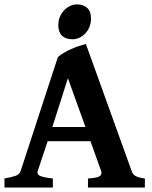

<svg xmlns="http://www.w3.org/2000/svg" viewBox="-20 -840 679 860"><path d="M362.8 -271 284.2 -489.7 214.4 -271ZM193.4 -207.5 148.9 -73.7Q144 -58.6 160.4 -51.8Q176.8 -44.9 216.8 -40.5V0H0V-40.5Q33.2 -46.4 50.3 -52.7Q67.4 -59.1 72.3 -73.7L239.3 -584.5Q252.4 -595.7 268.3 -604.7Q284.2 -613.8 300.8 -621.1Q317.4 -628.4 333.7 -633.8Q350.1 -639.2 364.7 -643.1L569.8 -73.7Q572.3 -66.9 575.9 -61.5Q579.6 -56.2 586.2 -52.2Q592.8 -48.3 603 -45.4Q613.3 -42.5 628.9 -40.5V0H374V-40.5Q411.6 -42.5 425 -50Q438.5 -57.6 433.1 -73.7L385.3 -207.5ZM387.7 -756.8Q387.7 -737.8 381.1 -720.7Q374.5 -703.6 363 -691.2Q351.6 -678.7 336.4 -671.4Q321.3 -664.1 304.7 -664.1Q273.9 -664.1 257.6 -680.2Q241.2 -696.3 241.2 -727.5Q241.2 -747.1 248 -763.9Q254.9 -780.8 266.6 -793.2Q278.3 -805.7 293.2 -813Q308.1 -820.3 324.2 -820.3Q353.5 -820.3 370.6 -804.7Q387.7 -789.1 387.7 -756.8Z"/></svg>

Font: Gentium Book Basic
Style: Bold
Weight: 700
Designer: J. Victor Gaultney and Annie Olsen
Foundry: SIL International
Version: Version 1.102; 2013; Maintenance release